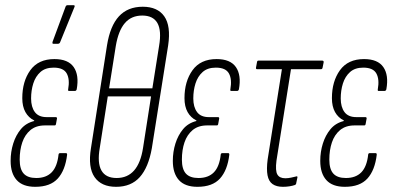

<svg xmlns="http://www.w3.org/2000/svg" viewBox="-20 -715 1518 741"><path d="M116 6Q68 6 44.5 -20Q21 -46 21 -94Q21 -129 31 -161Q41 -193 60.5 -216.5Q80 -240 112 -248V-250Q90 -261 78 -282.5Q66 -304 66 -336Q66 -401 97 -444Q128 -487 190 -487Q243 -487 264.5 -456Q286 -425 276 -370Q274 -364 269 -364H246Q242 -364 243 -370Q250 -409 237.5 -431.5Q225 -454 187 -454Q155 -454 136 -437Q117 -420 108.5 -393Q100 -366 100 -335Q100 -302 114.5 -282.5Q129 -263 160 -263H195Q200 -263 200 -258L196 -236Q195 -231 191 -231H154Q119 -231 97.5 -213Q76 -195 66 -165.5Q56 -136 56 -99Q56 -62 71.5 -45Q87 -28 120 -28Q158 -28 179.5 -50Q201 -72 206 -119Q207 -124 212 -124H235Q239 -124 239 -118Q232 -58 203 -26Q174 6 116 6ZM186 -546Q183 -546 182.5 -548Q182 -550 183 -554L233 -689Q234 -692 236 -693.5Q238 -695 241 -695H264Q267 -695 268 -693Q269 -691 267 -687L212 -552Q210 -546 203 -546Z M428 6Q371 6 345 -31.5Q319 -69 331 -143L393 -540Q405 -615 439 -652Q473 -689 531 -689Q588 -689 614 -652Q640 -615 629 -540L566 -143Q553 -69 519.5 -31.5Q486 6 428 6ZM430 -28Q472 -28 497.5 -57Q523 -86 532 -144L563 -343H396L365 -144Q355 -86 371.5 -57Q388 -28 430 -28ZM401 -374H568L594 -538Q604 -597 587.5 -626Q571 -655 529 -655Q487 -655 462 -626Q437 -597 427 -538Z M742 6Q694 6 670.5 -20Q647 -46 647 -94Q647 -129 657 -161Q667 -193 686.5 -216.5Q706 -240 738 -248V-250Q716 -261 704 -282.5Q692 -304 692 -336Q692 -401 723 -444Q754 -487 816 -487Q869 -487 890.5 -456Q912 -425 902 -370Q900 -364 895 -364H872Q868 -364 869 -370Q876 -409 863.5 -431.5Q851 -454 813 -454Q781 -454 762 -437Q743 -420 734.5 -393Q726 -366 726 -335Q726 -302 740.5 -282.5Q755 -263 786 -263H821Q826 -263 826 -258L822 -236Q821 -231 817 -231H780Q745 -231 723.5 -213Q702 -195 692 -165.5Q682 -136 682 -99Q682 -62 697.5 -45Q713 -28 746 -28Q784 -28 805.5 -50Q827 -72 832 -119Q833 -124 838 -124H861Q865 -124 865 -118Q858 -58 829 -26Q800 6 742 6Z M1072 6Q1047 6 1032 -4.5Q1017 -15 1012.5 -38.5Q1008 -62 1013 -100L1068 -448H972Q967 -448 968 -454L972 -476Q973 -481 977 -481H1224Q1230 -481 1229 -474L1225 -454Q1224 -448 1219 -448H1103L1047 -95Q1042 -56 1050.5 -41.5Q1059 -27 1081 -27Q1092 -27 1103.5 -29.5Q1115 -32 1123 -34Q1128 -36 1128 -31L1123 -7Q1123 -3 1118 -1Q1110 2 1097.5 4Q1085 6 1072 6Z M1311 6Q1263 6 1239.5 -20Q1216 -46 1216 -94Q1216 -129 1226 -161Q1236 -193 1255.5 -216.5Q1275 -240 1307 -248V-250Q1285 -261 1273 -282.5Q1261 -304 1261 -336Q1261 -401 1292 -444Q1323 -487 1385 -487Q1438 -487 1459.5 -456Q1481 -425 1471 -370Q1469 -364 1464 -364H1441Q1437 -364 1438 -370Q1445 -409 1432.5 -431.5Q1420 -454 1382 -454Q1350 -454 1331 -437Q1312 -420 1303.5 -393Q1295 -366 1295 -335Q1295 -302 1309.5 -282.5Q1324 -263 1355 -263H1390Q1395 -263 1395 -258L1391 -236Q1390 -231 1386 -231H1349Q1314 -231 1292.5 -213Q1271 -195 1261 -165.5Q1251 -136 1251 -99Q1251 -62 1266.5 -45Q1282 -28 1315 -28Q1353 -28 1374.5 -50Q1396 -72 1401 -119Q1402 -124 1407 -124H1430Q1434 -124 1434 -118Q1427 -58 1398 -26Q1369 6 1311 6Z"/></svg>

Font: Sofia Sans Extra Condensed ExtraLight
Style: Italic
Weight: 250
Italic angle: -9°
Version: Version 4.100